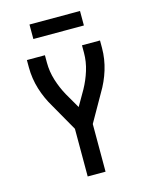

<svg xmlns="http://www.w3.org/2000/svg" viewBox="-134 -1014 869 1101"><g transform="rotate(-15 300.0 -464.0)"><path d="M247 0V-283L156 -443Q139 -471 125.5 -501Q112 -531 102.5 -562Q93 -593 88 -625.5Q83 -658 83 -691V-735H190V-691Q190 -638 206 -586.5Q222 -535 248 -488L300 -398L352 -488Q378 -535 394 -586.5Q410 -638 410 -691V-735H517V-691Q517 -658 512 -625.5Q507 -593 497.5 -562Q488 -531 474.5 -501Q461 -471 444 -443L353 -283V0ZM150 -842V-928H450V-842Z"/></g></svg>

Font: Zed Mono Semibold Extended
Style: Regular
Weight: 600
Width: 7
Monospace: yes
Designer: Belleve Invis
Foundry: Belleve Invis
Version: Version 1.0.0; ttfautohint (v1.8.4)